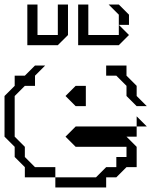

<svg xmlns="http://www.w3.org/2000/svg" viewBox="-20 -785 670 850"><path d="M450 -450V-495H540V-450L585 -405V-360L630 -315H585L540 -360V-405L495 -450ZM90 0V-45L45 -90V-135L0 -180V-360L45 -405V-450H90L135 -495H180L135 -450V-405H90L45 -360V-180L90 -135V-90L135 -45H225V0ZM315 -315 270 -360 315 -405H360V-315ZM585 -225V-270L630 -225ZM225 45V0H405L450 -45H495V-90H540V-135H315L270 -180L315 -225H585V-180H540L585 -135V-45H540L495 0H450V45ZM506 -675V-720L461 -765H506L551 -720V-675ZM101 -585V-765H146V-630H236V-765H281V-630L236 -585ZM326 -585V-765H371V-630H506V-675L551 -630L506 -585Z"/></svg>

Font: Rubik Iso
Style: Regular
Weight: 400
Designer: Hubert and Fischer, NaN
Foundry: Hubert and Fischer, NaN
Version: Version 2.200